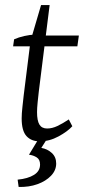

<svg xmlns="http://www.w3.org/2000/svg" viewBox="-20 -554 344 762"><path d="M138 7Q104 7 85 -14Q66 -35 66 -84Q66 -103 69 -129.5Q72 -156 74 -175L101 -391L143 -534H177L134 -191Q132 -173 129.5 -149Q127 -125 127 -109Q127 -75 136.5 -59.5Q146 -44 167 -44Q187 -44 208 -54Q229 -64 253 -80L267 -53Q248 -32 212 -12.5Q176 7 138 7ZM32 -370 36 -398Q54 -406 76 -411Q98 -416 121 -417L144 -413H293L287 -370ZM177 -19 144 33Q168 37 185.5 53Q203 69 203 95Q203 122 182.5 143.5Q162 165 128.5 177Q95 189 54 188L50 159Q91 155 115 140Q139 125 139 99Q139 79 125.5 70.5Q112 62 95 60L143 -19Z"/></svg>

Font: Rasa Light
Style: Italic
Weight: 300
Italic angle: -7.10001°
Designer: Anna Giedrys (Yrsa+Rasa design), David Brezina (Yrsa art-direction, Rasa art-direction, design)
Foundry: Rosetta Type Foundry
Version: Version 2.004